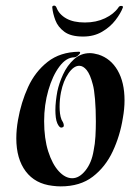

<svg xmlns="http://www.w3.org/2000/svg" viewBox="-20 -653 487 683"><path d="M196 10Q189 10 182 9.5Q175 9 167 8Q105 1 71.5 -43.5Q38 -88 38 -161Q38 -192 44 -226Q55 -289 80 -343.5Q105 -398 149.5 -433Q194 -468 261 -469Q265 -469 265 -466Q265 -462 257.5 -455.5Q250 -449 244 -449Q216 -449 191.5 -416.5Q167 -384 152 -332Q137 -280 137 -222Q137 -160 151.5 -114.5Q166 -69 189 -44Q212 -19 237 -19Q262 -19 284 -46.5Q306 -74 313 -117Q318 -141 319.5 -168Q321 -195 321 -221Q321 -264 318 -300Q315 -336 310 -353Q301 -388 288.5 -403.5Q276 -419 262 -419Q242 -419 223.5 -392Q205 -365 197 -325Q192 -300 192 -273Q192 -261 193.5 -249Q195 -237 199 -227Q201 -224 204 -218Q207 -212 207 -207Q207 -201 202 -200Q200 -199 198 -199Q191 -199 184 -214Q180 -223 178.5 -235.5Q177 -248 177 -261Q177 -277 179 -294.5Q181 -312 184 -328Q190 -357 204.5 -388.5Q219 -420 243 -442Q267 -464 300 -464Q312 -464 330 -459Q374 -445 398.5 -402.5Q423 -360 423 -296Q423 -266 417 -233Q407 -170 381 -114.5Q355 -59 310 -24.5Q265 10 196 10ZM275 -523Q232 -523 209 -540Q186 -557 177 -581Q168 -605 166 -626Q165 -633 173 -633Q178 -633 181 -626Q190 -602 215.5 -587.5Q241 -573 282 -573Q322 -573 353.5 -588Q385 -603 401 -626Q404 -632 411 -632Q419 -632 417 -626Q409 -605 390.5 -581Q372 -557 343 -540Q314 -523 276 -523Z"/></svg>

Font: Tapestry
Style: Regular
Weight: 400
Designer: Robert E. Leuschke
Foundry: Robert E. Leuschke
Version: Version 1.010; ttfautohint (v1.8.4.7-5d5b)